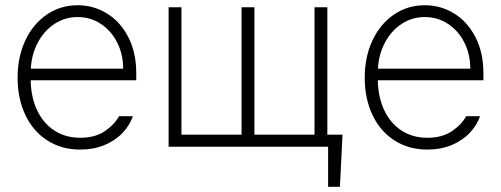

<svg xmlns="http://www.w3.org/2000/svg" viewBox="-20 -558 1905 730"><path d="M46.9 -262.7Q46.9 -341.3 76.2 -404.1Q105.5 -466.8 157.7 -502.4Q210 -538.1 275.4 -538.1Q335.4 -538.1 386.2 -507.1Q437 -476.1 467.5 -417.5Q498 -358.9 498 -280.3V-252.9H96.7Q97.7 -189 120.8 -139.4Q144 -89.8 186.3 -62Q228.5 -34.2 285.2 -34.2Q341.3 -34.2 378.2 -59.1Q415 -84 432.6 -116.2H485.4Q473.6 -82 446.3 -53Q418.9 -23.9 377.7 -6.6Q336.4 10.7 285.2 10.7Q213.9 10.7 159.7 -24.2Q105.5 -59.1 76.2 -121.3Q46.9 -183.6 46.9 -262.7ZM448.2 -296.9Q448.2 -351.6 425.5 -396.5Q402.8 -441.4 363.3 -467.3Q323.7 -493.2 275.4 -493.2Q227.1 -493.2 187.5 -467.3Q147.9 -441.4 124 -396.5Q100.1 -351.6 97.2 -296.9Z M1272.5 152.3H1227.5V0H621.1V-530.3H669.9V-45.9H898.4V-530.3H947.3V-45.9H1175.8V-530.3H1224.6V-45.9H1282.2Z M1366.7 -262.7Q1366.7 -341.3 1396 -404.1Q1425.3 -466.8 1477.5 -502.4Q1529.8 -538.1 1595.2 -538.1Q1655.3 -538.1 1706.1 -507.1Q1756.8 -476.1 1787.4 -417.5Q1817.9 -358.9 1817.9 -280.3V-252.9H1416.5Q1417.5 -189 1440.7 -139.4Q1463.9 -89.8 1506.1 -62Q1548.3 -34.2 1605 -34.2Q1661.1 -34.2 1698 -59.1Q1734.9 -84 1752.4 -116.2H1805.2Q1793.5 -82 1766.1 -53Q1738.8 -23.9 1697.5 -6.6Q1656.2 10.7 1605 10.7Q1533.7 10.7 1479.5 -24.2Q1425.3 -59.1 1396 -121.3Q1366.7 -183.6 1366.7 -262.7ZM1768.1 -296.9Q1768.1 -351.6 1745.4 -396.5Q1722.7 -441.4 1683.1 -467.3Q1643.6 -493.2 1595.2 -493.2Q1546.9 -493.2 1507.3 -467.3Q1467.8 -441.4 1443.8 -396.5Q1419.9 -351.6 1417 -296.9Z"/></svg>

Font: Pretendard GOV ExtraLight
Style: Regular
Weight: 200
Designer: Base glyphs from Inter by Rasmus Andersson; Hangeul glyphs from Noto Sans CJK(Source Han Sans) by Jang Soo-young and Kan
Foundry: Kil Hyung-jin
Version: Version 1.309